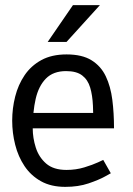

<svg xmlns="http://www.w3.org/2000/svg" viewBox="-20 -720 519 748"><path d="M239.2 -508 237.5 -443Q187.5 -443 158.9 -413.9Q130.3 -384.8 118.9 -334.5Q107.5 -284.2 107.5 -220L27.5 -250Q27.5 -298 39.2 -344Q50.8 -390 75.9 -427Q101 -464 141.3 -486Q181.7 -508 239.2 -508ZM382.2 -97 411.7 -45Q411.7 -45 388.2 -32Q364.7 -19 324.9 -5.5Q285.2 8 234.2 8L239.2 -58Q276 -58 308.7 -68Q341.3 -78 361.8 -87.5Q382.2 -97 382.2 -97ZM27.5 -250 107.5 -220Q107.5 -182.5 119.4 -145.1Q131.3 -107.7 159.8 -82.8Q188.3 -58 239.2 -58L234.2 8Q178.8 8 139.5 -14Q100.2 -36 75.5 -73Q50.8 -110 39.2 -156Q27.5 -202 27.5 -250ZM78.2 -280H414.2L424.2 -220H78.2ZM239.2 -508Q300 -508 336.6 -485.2Q373.2 -462.5 392.1 -422.8Q411 -383.2 417.6 -331.2Q424.2 -279.2 424.2 -220H343.8Q343.8 -267.5 342.1 -308.1Q340.3 -348.7 331.3 -378.9Q322.3 -409.2 300.2 -426.1Q278.2 -443 237.5 -443ZM369.2 -700 239.2 -556.7H165.8L264.2 -700Z"/></svg>

Font: Epunda Slab Light
Style: Regular
Weight: 300
Designer: Simon Atzbach
Foundry: typofactur
Version: Version 1.102